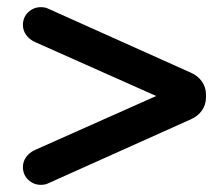

<svg xmlns="http://www.w3.org/2000/svg" viewBox="-20 -564 620 536"><path d="M44 -98Q44 -113 53 -125.5Q62 -138 77 -145L416 -296L77 -447Q62 -454 53 -466.5Q44 -479 44 -494Q44 -516 59 -530Q74 -544 94 -544Q106 -544 114 -540L513 -361Q533 -352 544 -336Q555 -320 555 -300V-292Q555 -272 544 -256Q533 -240 513 -231L114 -52Q106 -48 94 -48Q74 -48 59 -62Q44 -76 44 -98Z"/></svg>

Font: Varela Round Precious
Style: Medium
Weight: 500
Designer: Joe Prince
Foundry: Joe Prince
Version: Version 1.000